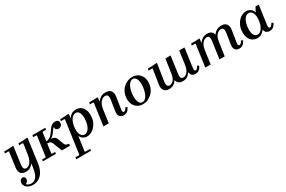

<svg xmlns="http://www.w3.org/2000/svg" viewBox="127 -1723 4810 3227"><g transform="rotate(-30 2532.0 -109.5)"><path d="M183 260Q136 260 101 243.5Q66 227 47 200Q28 173 28 141Q28 110 44.5 87Q61 64 90 64Q112 64 124.5 78.5Q137 93 137 115Q137 140 121.5 161Q106 182 82 186Q95 202 118 213.5Q141 225 171 225Q214 225 246 201Q278 177 298.5 127.5Q319 78 329 3L340 -69Q315 -33 278 -11.5Q241 10 192 10Q122 10 93.5 -31Q65 -72 75 -140L114 -427L106 -434H39L44 -469Q86 -469 131 -470.5Q176 -472 216 -477L223 -469L178 -139Q174 -110 177 -87Q180 -64 192 -52Q204 -40 227 -40Q257 -40 284.5 -61Q312 -82 332.5 -124Q353 -166 361 -227L390 -427L382 -434H315L320 -469Q363 -469 407.5 -470.5Q452 -472 492 -477L499 -469L434 0Q427 51 408.5 98Q390 145 359 181.5Q328 218 284.5 239Q241 260 183 260Z M712 -42 719 -35H781L777 0H525L530 -35H594L602 -42L656 -427L648 -434H586L591 -469H842L837 -434H773L766 -427ZM892 0 827 -168Q812 -208 783.5 -217.5Q755 -227 717 -227L722 -262H785Q831 -262 860 -256.5Q889 -251 907 -234.5Q925 -218 937 -185L972 -87Q984 -56 1007 -47.5Q1030 -39 1054 -35L1049 0ZM1035 -479Q1068 -479 1085.5 -461.5Q1103 -444 1103 -416Q1103 -385 1081 -364Q1059 -343 1027 -343Q1004 -343 986.5 -359Q969 -375 969 -409Q948 -389 932.5 -366Q917 -343 900 -320.5Q883 -298 860 -279Q837 -260 803 -249Q769 -238 718 -238L722 -262Q768 -262 799 -277.5Q830 -293 852 -318Q874 -343 892.5 -370.5Q911 -398 930 -423Q949 -448 974 -463.5Q999 -479 1035 -479Z M1027 250 1032 215H1103L1110 208L1199 -427L1192 -434H1124L1129 -469Q1172 -469 1212.5 -470.5Q1253 -472 1293 -477L1300 -469L1291 -402H1295Q1319 -437 1355.5 -458Q1392 -479 1437 -479Q1486 -479 1524.5 -456Q1563 -433 1585.5 -386.5Q1608 -340 1608 -271Q1608 -209 1588.5 -157.5Q1569 -106 1536.5 -68.5Q1504 -31 1463.5 -10.5Q1423 10 1381 10Q1338 10 1304 -12Q1270 -34 1254 -74L1214 208L1221 215H1319L1314 250ZM1267 -188Q1267 -112 1293.5 -76Q1320 -40 1359 -40Q1400 -40 1430 -74.5Q1460 -109 1476.5 -164Q1493 -219 1493 -281Q1493 -356 1470 -393Q1447 -430 1407 -430Q1366 -430 1334.5 -395.5Q1303 -361 1285 -306Q1267 -251 1267 -188Z M2182 -97 2212 -80Q2188 -29 2158.5 -9.5Q2129 10 2092 10Q2044 10 2016 -22Q1988 -54 1999 -124L2030 -324Q2035 -353 2033 -377Q2031 -401 2018.5 -415.5Q2006 -430 1978 -430Q1960 -430 1938.5 -421.5Q1917 -413 1897 -393Q1877 -373 1861 -338.5Q1845 -304 1838 -252L1803 0H1699L1759 -427L1751 -434H1688L1693 -469Q1732 -469 1773 -470Q1814 -471 1854 -474L1861 -467L1851 -398H1858Q1881 -433 1919.5 -456Q1958 -479 2012 -479Q2084 -479 2115 -438Q2146 -397 2135 -329L2100 -100Q2095 -67 2102 -53.5Q2109 -40 2122 -40Q2138 -40 2152.5 -56Q2167 -72 2182 -97Z M2532 -479Q2585 -479 2629 -454.5Q2673 -430 2699.5 -383.5Q2726 -337 2726 -271Q2726 -210 2705 -158.5Q2684 -107 2647.5 -69.5Q2611 -32 2564 -11Q2517 10 2464 10Q2412 10 2367.5 -14.5Q2323 -39 2297 -86Q2271 -133 2271 -198Q2271 -259 2291.5 -310.5Q2312 -362 2348.5 -399.5Q2385 -437 2432.5 -458Q2480 -479 2532 -479ZM2472 -25Q2505 -25 2530 -48Q2555 -71 2572.5 -109.5Q2590 -148 2599.5 -195.5Q2609 -243 2609 -292Q2609 -338 2599.5 -372Q2590 -406 2571 -425Q2552 -444 2525 -444Q2492 -444 2467 -421Q2442 -398 2424 -359.5Q2406 -321 2397 -273.5Q2388 -226 2388 -178Q2388 -131 2397.5 -97Q2407 -63 2426 -44Q2445 -25 2472 -25Z M3574 -97 3604 -80Q3580 -29 3550.5 -9.5Q3521 10 3485 10Q3454 10 3433.5 -0.5Q3413 -11 3403 -29.5Q3393 -48 3392 -71H3384Q3363 -36 3327.5 -13Q3292 10 3241 10Q3190 10 3160 -14Q3130 -38 3123 -79Q3100 -37 3062 -13.5Q3024 10 2975 10Q2907 10 2876.5 -31Q2846 -72 2857 -140L2902 -427L2894 -434H2827L2832 -469Q2874 -469 2919 -470.5Q2964 -472 3004 -477L3011 -469L2961 -145Q2957 -117 2959 -92.5Q2961 -68 2973.5 -54Q2986 -40 3012 -40Q3033 -40 3057.5 -53.5Q3082 -67 3102.5 -102.5Q3123 -138 3132 -200L3172 -469H3273L3228 -145Q3224 -117 3225.5 -92.5Q3227 -68 3238.5 -54Q3250 -40 3275 -40Q3291 -40 3310.5 -48Q3330 -56 3349 -76Q3368 -96 3383 -130.5Q3398 -165 3405 -217L3440 -469H3543L3492 -105Q3488 -72 3494.5 -56Q3501 -40 3514 -40Q3530 -40 3545 -56Q3560 -72 3574 -97Z M4424 -97 4455 -80Q4431 -29 4401.5 -9.5Q4372 10 4335 10Q4286 10 4258.5 -22Q4231 -54 4242 -124L4273 -324Q4278 -353 4276 -377Q4274 -401 4262 -415.5Q4250 -430 4223 -430Q4208 -430 4188.5 -422Q4169 -414 4149.5 -396.5Q4130 -379 4115 -347.5Q4100 -316 4093 -269L4053 0H3952L3997 -324Q4001 -353 3999.5 -377Q3998 -401 3986.5 -415.5Q3975 -430 3950 -430Q3934 -430 3913.5 -421.5Q3893 -413 3873 -393Q3853 -373 3837.5 -338.5Q3822 -304 3815 -252L3780 0H3676L3736 -427L3728 -434H3665L3670 -469Q3709 -469 3750 -470Q3791 -471 3831 -474L3838 -467L3828 -398H3835Q3858 -433 3895.5 -456Q3933 -479 3984 -479Q4035 -479 4065 -455.5Q4095 -432 4102 -391Q4125 -433 4168.5 -456Q4212 -479 4260 -479Q4328 -479 4358 -438Q4388 -397 4378 -329L4342 -100Q4337 -67 4344 -53.5Q4351 -40 4365 -40Q4381 -40 4395.5 -56Q4410 -72 4424 -97Z M4514 -198Q4514 -261 4533.5 -312.5Q4553 -364 4585.5 -401.5Q4618 -439 4658.5 -459Q4699 -479 4741 -479Q4774 -479 4800.5 -467Q4827 -455 4846 -432.5Q4865 -410 4874 -380L4921 -469H4984L4932 -100Q4928 -67 4934.5 -53.5Q4941 -40 4955 -40Q4971 -40 4985.5 -56Q5000 -72 5014 -97L5045 -80Q5021 -29 4991 -9.5Q4961 10 4925 10Q4886 10 4860.5 -11Q4835 -32 4830 -74Q4804 -33 4767 -11.5Q4730 10 4685 10Q4637 10 4598 -13.5Q4559 -37 4536.5 -83Q4514 -129 4514 -198ZM4629 -188Q4629 -113 4652.5 -76.5Q4676 -40 4715 -40Q4757 -40 4788 -74.5Q4819 -109 4837 -164Q4855 -219 4855 -281Q4855 -357 4829 -393.5Q4803 -430 4763 -430Q4722 -430 4692 -395.5Q4662 -361 4645.5 -306Q4629 -251 4629 -188Z"/></g></svg>

Font: Brygada 1918 SemiBold
Style: Italic
Weight: 600
Italic angle: -8°
Designer: Mateusz Machalski | Borys Kosmynka | Przemek Hoffer
Foundry: NIEPODLEGLA 2018
Version: Version 3.006